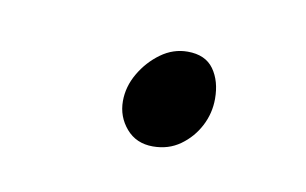

<svg xmlns="http://www.w3.org/2000/svg" viewBox="-29 -415 271 170"><g transform="rotate(10 106.5 -330.0)"><path d="M114 -286Q99 -286 90 -296.5Q81 -307 81 -321Q81 -334 88 -346Q95 -358 106 -366Q117 -374 130 -374Q146 -374 153.5 -363.5Q161 -353 161 -337Q161 -324 155 -312.5Q149 -301 138.5 -293.5Q128 -286 114 -286Z"/></g></svg>

Font: Source Sans 3 ExtraLight Light
Style: Italic
Weight: 300
Italic angle: -11°
Version: Version 3.052;hotconv 1.1.0;makeotfexe 2.6.0